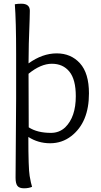

<svg xmlns="http://www.w3.org/2000/svg" viewBox="-20 -763 545 1036"><path d="M134 -365 135 -76Q181 -46 255 -46Q300 -46 332 -76Q389 -132 389 -244Q389 -334 354.5 -376.5Q320 -419 260 -419Q200 -419 134 -365ZM64 196 67 -229V-473Q67 -650 60 -740Q76 -743 95 -743Q141 -743 141 -705Q141 -700 140 -660Q134 -516 134 -421Q209 -475 286 -475Q363 -475 411.5 -421.5Q460 -368 460 -259Q460 -103 365 -29Q315 10 250.5 10Q186 10 133 -24Q133 146 140 186.5Q147 227 153 245Q135 253 109.5 253Q84 253 74 240Q64 227 64 196Z"/></svg>

Font: Overlock Mod
Style: Regular
Weight: 400
Designer: Dario Muhafara
Foundry: Dario Manuel Muhafara
Version: Version 1.001